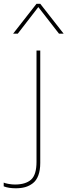

<svg xmlns="http://www.w3.org/2000/svg" viewBox="-115 -800 360 1026"><path d="M80.1 64.9V-529.8H100.1V70.8Q100.1 109.9 89.8 137.2Q79.6 164.6 60.5 179.2Q41.5 193.8 19.5 200Q-2.4 206.1 -30.8 206.1Q-69.3 206.1 -95.2 195.8V175.8Q-88.4 179.2 -70.3 182.6Q-52.2 186 -35.2 186Q21.5 186 50.8 160.2Q80.1 134.3 80.1 64.9ZM-20 -620.1H-44.9L80.1 -779.8H100.1L225.1 -620.1H200.2L89.8 -762.2Z"/></svg>

Font: Cooper Hewitt
Style: Thin
Weight: 701
Designer: Village Type and Design LLC
Foundry: Cooper Hewitt Smithsonian Design Museum
Version: 1.000